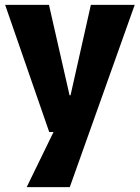

<svg xmlns="http://www.w3.org/2000/svg" viewBox="-20 -540 570 784"><path d="M203 -10 262 -124 351 -520H530L265 224H89ZM1 -520H180L264 -151H307L302 -1H181Z"/></svg>

Font: Murecho Thin
Style: Bold
Weight: 700
Version: Version 1.010